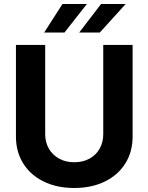

<svg xmlns="http://www.w3.org/2000/svg" viewBox="-20 -932 744 962"><path d="M644.4 -707V-247.5Q644.4 -171.4 608 -113.2Q571.6 -54.9 505.2 -22.5Q438.9 9.9 351.9 9.9Q264.9 9.9 198.8 -22.5Q132.7 -54.9 96.3 -113.2Q59.9 -171.4 59.9 -247.5V-707H206.4V-259.9Q206.4 -219.6 224.6 -187.6Q242.9 -155.6 276 -137.3Q309 -119.1 351.9 -119.1Q395.7 -119.1 428.7 -137.3Q461.8 -155.6 479.6 -187.6Q497.3 -219.6 497.3 -259.9V-707ZM486.5 -912.1H609.7L479.9 -768.9H376.8ZM293.1 -912.1H415.4L303 -768.9H201.2Z"/></svg>

Font: Pretendard GOV Variable
Style: Regular
Weight: 400
Designer: Base glyphs from Inter by Rasmus Andersson; Hangul glyphs from Noto Sans CJK(Source Han Sans) by Jang Soo-young and Kang
Foundry: Kil Hyung-jin
Version: Version 1.307;Glyphs 3.2 (3192)